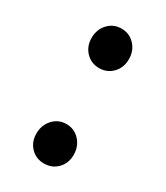

<svg xmlns="http://www.w3.org/2000/svg" viewBox="-146 -607 590 684"><g transform="rotate(30 149.0 -264.5)"><path d="M72.3 -460Q72.3 -495.1 94.2 -518.6Q116.2 -542 148.9 -542Q181.6 -542 203.6 -518.6Q225.6 -495.1 225.6 -460Q225.6 -425.8 203.6 -402.8Q181.6 -379.9 148.9 -379.9Q116.2 -379.9 94.2 -402.8Q72.3 -425.8 72.3 -460ZM203.6 -9.8Q181.6 12.7 148.9 12.7Q116.2 12.7 94.2 -9.8Q72.3 -32.2 72.3 -66.9Q72.3 -101.6 94.2 -125.5Q116.2 -149.4 148.9 -149.4Q181.6 -149.4 203.6 -125.5Q225.6 -101.6 225.6 -66.9Q225.6 -32.2 203.6 -9.8Z"/></g></svg>

Font: Gen Jyuu Gothic P Medium
Style: Regular
Weight: 500
Designer: [Source Han Sans]
Ryoko NISHIZUKA  (kana & ideographs); Paul D. Hunt (Latin, Greek & Cyrillic); Wenlong ZHANG  (bopomofo
Version: Version 1.002.20150607